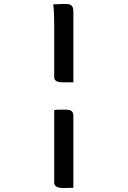

<svg xmlns="http://www.w3.org/2000/svg" viewBox="-20 -782 640 963"><path d="M247 -760Q263 -761 278 -761.5Q293 -762 309 -762Q321 -762 328 -760Q335 -758 339 -754Q344 -749 346 -741.5Q348 -734 348 -724V-369Q335 -369 322 -369Q309 -369 295 -369Q275 -369 263.5 -375Q252 -381 252 -395V-655Q252 -682 251 -708Q250 -734 247 -760ZM252 -230Q266 -232 281 -232Q296 -232 311 -232Q331 -232 339.5 -224.5Q348 -217 348 -202V160Q335 160 322 160.5Q309 161 295 161Q282 161 272 158Q262 155 257 149Q252 143 252 135Z"/></svg>

Font: Rec Mono Semicasual
Style: Regular
Weight: 400
Version: Version 1.085; ttfautohint (v1.8.4.7-5d5b)